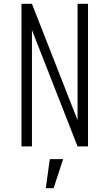

<svg xmlns="http://www.w3.org/2000/svg" viewBox="-20 -770 576 1010"><path d="M93 0V-750H148L404 -97L388 -94V-750H443V0H388L132 -653L148 -656V0ZM221 220 242 67H312L262 220Z"/></svg>

Font: Mohave Light Light
Style: Regular
Weight: 300
Version: Version 2.003